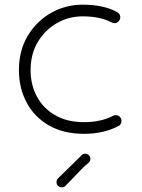

<svg xmlns="http://www.w3.org/2000/svg" viewBox="-20 -564 606 822"><path d="M458 -468Q409 -494 334 -494Q274 -494 223.5 -465Q173 -436 142 -384.5Q111 -333 111 -264Q111 -201 138 -150.5Q165 -100 216.5 -70.5Q268 -41 340 -41Q376 -41 407.5 -48Q439 -55 464 -68Q469 -71 475 -71Q486 -71 493 -64Q500 -57 500 -46Q500 -30 486 -24Q456 -8 419 0.5Q382 9 340 9Q252 9 189.5 -27Q127 -63 94 -125Q61 -187 61 -264Q61 -348 99 -411Q137 -474 199 -509Q261 -544 334 -544Q424 -544 482 -512Q495 -504 495 -490Q495 -481 488 -473Q481 -465 470 -465Q464 -465 458 -468ZM360 132Q346 143 327 162.5Q308 182 290 201Q272 220 260 232Q254 238 244 238Q236 238 229 232Q222 226 222 216Q222 206 228 200Q240 188 259 169.5Q278 151 297.5 132Q317 113 330 100Q336 94 345 94Q353 94 360 100.5Q367 107 367 116Q367 126 360 132Z"/></svg>

Font: Hubballi
Style: Regular
Weight: 400
Designer: Erin McLaughlin
Version: Version 1.000; ttfautohint (v1.8.3)